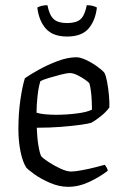

<svg xmlns="http://www.w3.org/2000/svg" viewBox="-20 -721 475 741"><path d="M243 0Q208 0 172.5 -15.5Q137 -31 112 -49Q87 -67 81 -75Q67 -97 59 -137Q51 -177 51 -223Q51 -282 58.5 -334.5Q66 -387 76 -419Q94 -432 128 -451Q162 -470 201.5 -485Q241 -500 275 -500Q290 -500 312.5 -489.5Q335 -479 355 -464.5Q375 -450 383 -440Q389 -429 393.5 -404.5Q398 -380 400.5 -352.5Q403 -325 402 -306Q389 -288 366.5 -270.5Q344 -253 332 -247Q323 -244 292 -239.5Q261 -235 216.5 -231.5Q172 -228 122 -228Q123 -192 128 -161Q133 -130 139 -118Q147 -109 168.5 -95Q190 -81 214 -70Q238 -59 254 -59Q269 -59 296 -64Q323 -69 348.5 -75.5Q374 -82 384 -85Q387 -82 391 -75.5Q395 -69 396 -62Q365 -38 324.5 -19Q284 0 243 0ZM196 -278Q235 -278 275.5 -283Q316 -288 335 -298Q335 -313 334 -333.5Q333 -354 330.5 -372Q328 -390 325 -399Q322 -404 308.5 -413.5Q295 -423 278.5 -431Q262 -439 250 -439Q238 -439 214.5 -433Q191 -427 168 -420Q145 -413 136 -408Q129 -387 125 -351.5Q121 -316 121 -286Q133 -282 154 -280Q175 -278 196 -278ZM239 -580Q184 -580 157 -610.5Q130 -641 124 -692Q129 -695 139.5 -698Q150 -701 163 -701Q171 -661 188 -646.5Q205 -632 239 -632Q274 -632 290.5 -646.5Q307 -661 315 -701Q329 -701 339 -698Q349 -695 354 -692Q348 -641 321.5 -610.5Q295 -580 239 -580Z"/></svg>

Font: Texturina 72pt Light
Style: Regular
Weight: 300
Designer: Guillermo Torres Carreño
Foundry: Omnibus-Type
Version: Version 1.002; ttfautohint (v1.8.3)